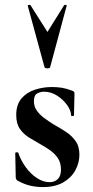

<svg xmlns="http://www.w3.org/2000/svg" viewBox="-20 -750 377 781"><path d="M118 -338Q118 -317 129.5 -300.5Q141 -284 159 -270.5Q177 -257 198 -244Q223 -230 247 -214.5Q271 -199 287 -177Q303 -155 303 -120Q303 -88 286.5 -57.5Q270 -27 237 -8Q204 11 154 11Q129 11 104 5.5Q79 0 50 -16Q48 -18 46 -21Q44 -24 44 -28L42 -127Q42 -130 47.5 -130.5Q53 -131 54 -129Q65 -97 85 -69.5Q105 -42 130.5 -25.5Q156 -9 182 -9Q202 -9 215 -21.5Q228 -34 228 -60Q228 -88 215.5 -106.5Q203 -125 184 -138.5Q165 -152 145 -163Q122 -176 99 -190Q76 -204 61 -225.5Q46 -247 46 -282Q46 -324 67 -349Q88 -374 121.5 -385Q155 -396 191 -396Q213 -396 231.5 -393Q250 -390 274 -381Q283 -378 283 -370Q283 -350 282 -328.5Q281 -307 281 -281Q281 -278 275 -278Q269 -278 269 -281Q269 -300 253.5 -322Q238 -344 213 -360.5Q188 -377 159 -377Q145 -377 131.5 -370Q118 -363 118 -338ZM93 -726Q92 -729 97.5 -730Q103 -731 104 -729L173 -620L241 -729Q243 -731 248 -730Q253 -729 251 -726L184 -477Q183 -472 173 -472Q163 -472 161 -477Z"/></svg>

Font: Cormorant Garamond Light
Style: Bold
Weight: 700
Version: Version 4.001